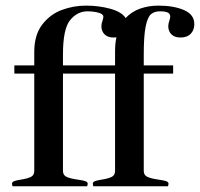

<svg xmlns="http://www.w3.org/2000/svg" viewBox="-20 -653 701 673"><path d="M100.1 -423.8V-471.2Q100.1 -530.3 127.9 -566.7Q155.8 -603 196.8 -618.2Q237.8 -633.3 281.2 -633.3Q326.7 -633.3 366.7 -622.3Q406.7 -611.3 420.4 -589.8Q441.4 -612.3 471.2 -622.8Q501 -633.3 535.2 -633.3Q588.9 -633.3 625 -617.7Q661.1 -602.1 661.1 -568.4Q661.1 -547.9 648.7 -534.7Q636.2 -521.5 612.3 -521.5Q591.8 -521.5 580.8 -532.7Q569.8 -543.9 569.8 -561.5Q569.8 -569.8 573.7 -580.6Q576.7 -590.3 576.7 -594.2Q576.7 -605 567.9 -609.1Q559.1 -613.3 540.5 -613.3Q520.5 -613.3 508.8 -602.8Q497.1 -592.3 490.5 -559.8Q483.9 -527.3 483.9 -462.4V-423.8H586.9V-395H483.9V-53.7Q483.9 -38.6 497.3 -32.7Q510.7 -26.9 535.6 -23.4Q553.2 -21 562 -18.1Q570.8 -15.1 570.8 -8.3Q570.8 -6.3 568.8 0H307.1Q305.2 -6.3 305.2 -8.3Q305.2 -15.1 313 -18.1Q320.8 -21 336.4 -23.4Q358.9 -26.9 371.1 -32.7Q383.3 -38.6 383.3 -53.7V-395H200.7V-53.7Q200.7 -38.6 214.1 -32.7Q227.5 -26.9 252.4 -23.4Q270 -21 278.8 -18.1Q287.6 -15.1 287.6 -8.3Q287.6 -6.3 285.6 0H23.9Q22 -6.3 22 -8.3Q22 -15.1 29.8 -18.1Q37.6 -21 53.2 -23.4Q75.7 -26.9 87.9 -32.7Q100.1 -38.6 100.1 -53.7V-395H30.3V-423.8ZM388.2 -522Q384.8 -521.5 377.9 -521.5Q357.4 -521.5 346.4 -532.7Q335.4 -543.9 335.4 -561.5Q335.4 -569.8 339.4 -580.6Q342.3 -590.3 342.3 -594.2Q342.3 -604 325 -608.6Q307.6 -613.3 286.6 -613.3Q251 -613.3 225.8 -582.5Q200.7 -551.8 200.7 -462.4V-423.8H383.3V-471.2Q383.3 -502 388.2 -522Z"/></svg>

Font: Radley
Style: Regular
Weight: 400
Designer: Vernon Adams
Foundry: Vernon Adams
Version: Version 1.003; ttfautohint (v1.6)